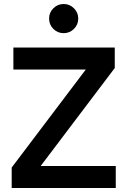

<svg xmlns="http://www.w3.org/2000/svg" viewBox="-20 -937 635 957"><path d="M38.3 0V-102L464 -665L485.7 -590.3H46.7V-700H552V-598L126.3 -35L103.7 -109.7H557V0ZM297.3 -771.7Q267.3 -771.7 246 -792.9Q224.7 -814.1 224.7 -844.7Q224.7 -874.3 245.9 -895.7Q267.1 -917 297.7 -917Q327.3 -917 348.7 -895.7Q370 -874.3 370 -844.3Q370 -814.3 348.7 -793Q327.3 -771.7 297.3 -771.7Z"/></svg>

Font: Fustat
Style: Regular
Weight: 400
Designer: Mohamed Gaber, Khaled Hosny, Laura Garcia Mut
Foundry: Kief Type Foundry, Alif Type Foundry, Hard Type Foundry
Version: Version 1.007